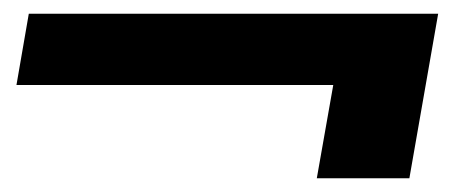

<svg xmlns="http://www.w3.org/2000/svg" viewBox="-20 -458 659 280"><path d="M442 -198 466 -334H4L22 -438H619L577 -198Z"/></svg>

Font: DM Sans 9pt
Style: Bold Italic
Weight: 700
Italic angle: -10°
Version: Version 4.004;gftools[0.9.30]